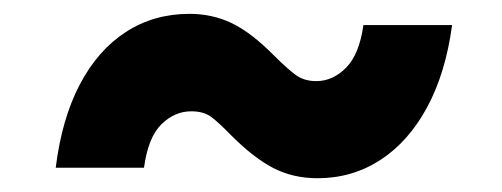

<svg xmlns="http://www.w3.org/2000/svg" viewBox="-20 -432 722 276"><path d="M60.1 -190.9Q68.8 -261.2 94.7 -310.5Q120.6 -359.9 160.9 -386Q201.2 -412.1 252.4 -412.1Q285.2 -412.1 313.2 -398.7Q341.3 -385.3 375 -351.1Q391.6 -334.5 404.1 -325Q416.5 -315.4 434.6 -315.4Q458.5 -315.4 477.5 -334.7Q496.6 -354 502.4 -396H629.9Q620.6 -327.1 594 -277.8Q567.4 -228.5 526.9 -202.1Q486.3 -175.8 436.5 -175.8Q401.4 -175.8 373 -190.4Q344.7 -205.1 313 -236.8Q294.9 -255.4 283.9 -263.7Q272.9 -272 254.9 -272Q231 -272 211.9 -253.2Q192.9 -234.4 187 -190.9Z"/></svg>

Font: Inter 18pt ExtraBold
Style: Italic
Weight: 800
Italic angle: -9.3988°
Designer: Rasmus Andersson
Foundry: rsms
Version: Version 4.001;git-66647c0bb